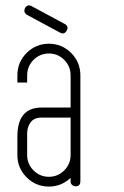

<svg xmlns="http://www.w3.org/2000/svg" viewBox="-20 -686 456 707"><path d="M240 -290V-408Q240 -442 216.5 -465.5Q193 -489 160 -489Q127 -489 103.5 -465.5Q80 -442 80 -408V-382H44V-408Q44 -457 78 -491Q112 -525 160 -525Q208 -525 242 -491Q276 -457 276 -408V-115V-114V-113V-106V-80V-19Q276 0 259 0Q251 0 245 -5.5Q239 -11 240 -19V-31Q206 1 160 1Q112 1 78 -33Q44 -67 44 -115V-183Q44 -290 133 -290ZM240 -253H133Q106 -253 93 -236Q80 -219 80 -194V-115Q80 -82 103.5 -58.5Q127 -35 160 -35Q193 -35 216.5 -58.5Q240 -82 240 -115ZM97 -663 181 -618 134 -643 218 -598Q234 -589 226 -574Q217 -557 201 -566L117 -611L164 -586L80 -631Q65 -640 72 -656Q81 -672 97 -663Z"/></svg>

Font: Aaram
Style: Regular
Weight: 400
Designer: Tharique Azeez
Foundry: Tharique Azeez
Version: Version 1.7